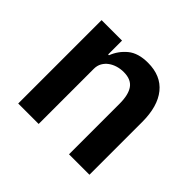

<svg xmlns="http://www.w3.org/2000/svg" viewBox="-131 -692 850 850"><g transform="rotate(45 294.0 -267.0)"><path d="M74 0V-522H202V-435H207Q223 -477 257.5 -505.5Q292 -534 353 -534Q434 -534 477 -481Q520 -428 520 -330V0H392V-317Q392 -373 372 -401Q352 -429 306 -429Q286 -429 267.5 -423.5Q249 -418 234.5 -407.5Q220 -397 211 -381.5Q202 -366 202 -345V0Z"/></g></svg>

Font: IBM Plex Sans Thai SemiBold
Style: Regular
Weight: 600
Designer: Mike Abbink, Paul van der Laan, Pieter van Rosmalen, Ben Mitchell, Mark Frömberg
Foundry: Bold Monday
Version: Version 1.1